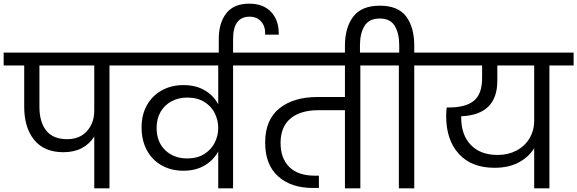

<svg xmlns="http://www.w3.org/2000/svg" viewBox="-47 -1027 3148 1047"><path d="M681 -670H550V0H467V-283Q442 -242 399.5 -219.5Q357 -197 299 -197Q194 -197 139.5 -264Q85 -331 85 -445V-670H-27V-740H681ZM467 -670H168V-445Q168 -361 205.5 -314.5Q243 -268 319 -268Q388 -268 427.5 -312.5Q467 -357 467 -423Z M1356 -740V-670H1224V0H1143V-201Q1117 -153 1068.5 -124.5Q1020 -96 953 -96Q886 -96 834 -125.5Q782 -155 753.5 -208.5Q725 -262 725 -333Q725 -401 754 -453Q783 -505 835 -534Q887 -563 953 -563Q1021 -563 1069.5 -534.5Q1118 -506 1143 -458V-670H628V-740ZM974 -163Q1029 -163 1067.5 -187.5Q1106 -212 1124.5 -250Q1143 -288 1143 -328V-329Q1143 -371 1124.5 -409Q1106 -447 1067.5 -471Q1029 -495 974 -495Q927 -495 889 -475Q851 -455 829 -417.5Q807 -380 807 -330Q807 -253 854 -208Q901 -163 974 -163Z M1146 -725V-814Q1146 -902 1187 -954.5Q1228 -1007 1312 -1007Q1390 -1007 1432.5 -960.5Q1475 -914 1473 -838H1399Q1401 -882 1377.5 -909Q1354 -936 1314 -936Q1224 -936 1224 -814V-725Z M2050 -670H1918V0H1834V-426H1688Q1592 -426 1537.5 -381Q1483 -336 1483 -248Q1483 -163 1531 -116Q1579 -69 1670 -69H1692V-2H1659Q1540 -2 1469.5 -65.5Q1399 -129 1399 -249Q1399 -374 1476.5 -436Q1554 -498 1684 -498H1834V-670H1302V-740H2050Z M2343 -740V-670H2212V0H2128V-670H1996V-740H2130V-782Q2130 -844 2106 -885Q2082 -926 2024 -926Q1965 -926 1940.5 -885Q1916 -844 1916 -782V-720H1834V-778Q1834 -877 1879.5 -936.5Q1925 -996 2024 -996Q2124 -996 2168 -937Q2212 -878 2212 -778V-740Z M3081 -670H2949V0H2866V-219Q2837 -171 2782 -141.5Q2727 -112 2650 -112Q2524 -112 2455 -188Q2386 -264 2386 -394Q2386 -417 2389 -441H2403Q2492 -441 2537 -477.5Q2582 -514 2582 -601V-670H2290V-740H3081ZM2866 -670H2665V-587Q2665 -401 2468 -393V-386Q2468 -291 2520.5 -236.5Q2573 -182 2667 -182Q2723 -182 2768.5 -205.5Q2814 -229 2840 -272Q2866 -315 2866 -370Z"/></svg>

Font: MSTAGE
Style: Regular
Weight: 400
Designer: Ninad Kale (Devanagari), Jonny Pinhorn (Latin)
Foundry: Indian Type Foundry
Version: 4.004